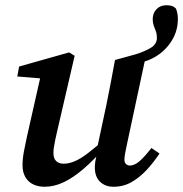

<svg xmlns="http://www.w3.org/2000/svg" viewBox="-20 -699 699 733"><path d="M150 14Q125 14 106 4.5Q87 -5 76.5 -23.5Q66 -42 66 -68Q66 -93 71.5 -122Q77 -151 83 -178L139 -426L156 -398L46 -407L53 -445L244 -499L265 -486L198 -197Q194 -180 191 -165.5Q188 -151 186 -138.5Q184 -126 184 -115Q184 -94 194.5 -84Q205 -74 223 -74Q243 -74 265.5 -83.5Q288 -93 316 -114.5Q344 -136 381 -169L392 -133H377Q337 -87 298.5 -54Q260 -21 223.5 -3.5Q187 14 150 14ZM413 14Q382 14 362 -5Q342 -24 342 -61Q342 -72 344.5 -86.5Q347 -101 354 -125H349L386 -298Q395 -341 403 -384Q411 -427 419 -470L499 -492Q531 -502 555 -516Q579 -530 579 -555Q579 -569 575 -579.5Q571 -590 567 -601Q563 -612 563 -625Q563 -649 577.5 -664Q592 -679 615 -679Q627 -679 635.5 -676.5Q644 -674 652 -666Q656 -655 657.5 -646Q659 -637 659 -626Q659 -582 636.5 -545Q614 -508 577.5 -485Q541 -462 499 -458L537 -486L464 -145Q460 -127 457.5 -112.5Q455 -98 455 -89Q455 -79 461 -73Q467 -67 476 -67Q493 -67 512 -83Q531 -99 558 -134L589 -113Q568 -81 541.5 -52Q515 -23 483.5 -4.5Q452 14 413 14Z"/></svg>

Font: Source Serif 4 18pt SemiBold
Style: Italic
Weight: 600
Italic angle: -12°
Designer: Frank Grießhammer
Foundry: Adobe Systems Incorporated
Version: Version 4.004;hotconv 1.0.116;makeotfexe 2.5.65601